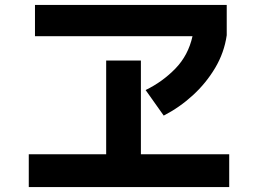

<svg xmlns="http://www.w3.org/2000/svg" viewBox="-20 -749 1040 774"><path d="M640 -283 567 -386Q635 -419 687 -472.5Q739 -526 756 -603H121V-729H894V-607Q884 -537 847.5 -475.5Q811 -414 757.5 -365Q704 -316 640 -283ZM96 5V-127H408V-505H548V-127H904V5Z"/></svg>

Font: Murecho SemiBold
Style: Regular
Weight: 600
Designer: Neil Summerour
Foundry: Positype
Version: Version 1.010; ttfautohint (v1.8.3)